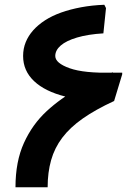

<svg xmlns="http://www.w3.org/2000/svg" viewBox="-20 -786 548 806"><path d="M45 0Q45 -108 80.5 -186Q116 -264 175.5 -319Q235 -374 307.5 -413Q380 -452 453 -483L459 -362Q381 -326 327.5 -288.5Q274 -251 241.5 -208Q209 -165 194.5 -113.5Q180 -62 180 0ZM459 -362 207 -481H493V-474ZM459 -362Q341 -359 255 -380.5Q169 -402 123 -445.5Q77 -489 77 -551Q77 -582 88 -609Q99 -636 119.5 -659Q140 -682 169.5 -701Q199 -720 237 -733.5Q275 -747 320.5 -755.5Q366 -764 418 -766L425 -752L414 -646Q349 -642 303.5 -628.5Q258 -615 235 -595Q212 -575 212 -551Q212 -521 272.5 -499.5Q333 -478 455 -481Z"/></svg>

Font: Fustat ExtraBold
Style: Regular
Weight: 800
Designer: Mohamed Gaber, Khaled Hosny, Laura Garcia Mut
Foundry: Kief Type Foundry, Alif Type Foundry, Hard Type Foundry
Version: Version 1.007